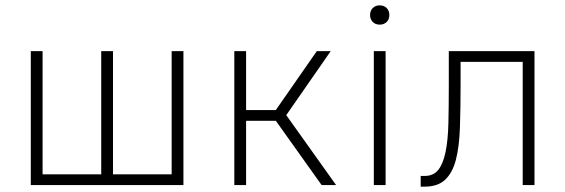

<svg xmlns="http://www.w3.org/2000/svg" viewBox="-20 -691 2111 717"><path d="M95 -500H139V-40H358V-500H402V-40H621V-500H665V0H95Z M855 -500H899V-280H1010L1163 -500H1215L1049 -261L1235 0H1181L1010 -240H899V0H855Z M1376 -500H1420V0H1376ZM1398 -599Q1382 -599 1372 -609Q1362 -619 1362 -635Q1362 -651 1372 -661Q1382 -671 1398 -671Q1414 -671 1424 -661Q1434 -651 1434 -635Q1434 -619 1424 -609Q1414 -599 1398 -599Z M1551 -34H1566Q1599 -34 1617 -57Q1635 -80 1644 -124Q1653 -168 1654.5 -231Q1656 -294 1656 -375V-500H1976V0H1932V-460H1700V-375Q1700 -285 1697.5 -214Q1695 -143 1682.5 -94.5Q1670 -46 1642.5 -20Q1615 6 1566 6H1551Z"/></svg>

Font: PT Root UI Light
Style: Regular
Weight: 300
Designer: Vitaly Kuzmin
Foundry: ParaType Ltd.
Version: Version 2.000G